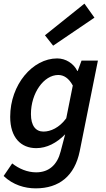

<svg xmlns="http://www.w3.org/2000/svg" viewBox="-21 -825 580 1055"><path d="M175 210C304 210 389 142 417 6L517 -492H427L406 -435H404C383 -477 340 -504 293 -504C159 -504 35 -361 35 -183C35 -68 95 -11 178 -11C236 -11 290 -39 337 -87L312 8C294 79 249 122 178 122C129 122 83 102 46 73L-1 142C50 191 115 210 175 210ZM218 -102C176 -102 149 -133 149 -198C149 -314 220 -413 299 -413C329 -413 357 -396 379 -355L343 -175C305 -123 257 -102 218 -102ZM271 -574 498 -728 443 -805 226 -631Z"/></svg>

Font: Source Sans Pro Semibold
Style: Italic
Weight: 600
Italic angle: -11°
Designer: Paul D. Hunt
Foundry: Adobe Systems Incorporated
Version: Version 3.006;hotconv 1.0.111;makeotfexe 2.5.65597